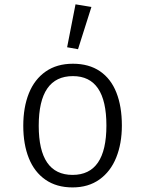

<svg xmlns="http://www.w3.org/2000/svg" viewBox="-20 -836 655 867"><path d="M530.3 -269.2Q530.3 -188.2 504.9 -124.9Q479.5 -61.5 429.2 -25.6Q379 10.3 307.7 10.3Q235.4 10.3 185.4 -24.4Q135.4 -59 110.3 -121.5Q85.1 -184.1 85.1 -268.2Q85.1 -351.8 110.5 -414.9Q135.9 -477.9 186.4 -513.1Q236.9 -548.2 309.2 -548.2Q381.5 -548.2 431.3 -514.4Q481 -480.5 505.6 -417.9Q530.3 -355.4 530.3 -269.2ZM154.9 -268.2Q154.9 -46.2 307.7 -46.2Q460.5 -46.2 460.5 -269.2Q460.5 -492.3 309.2 -492.3Q154.9 -492.3 154.9 -268.2ZM283.1 -622.6 321 -816.4 392.8 -804.6 332.3 -613.8Z"/></svg>

Font: Fira Code Fixed Light
Style: Regular
Weight: 300
Monospace: yes
Designer: Carrois Corporate, Edenspiekermann AG, Nikita Prokopov
Foundry: Carrois Corporate, Edenspiekermann AG, Nikita Prokopov
Version: Version 5.002